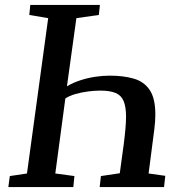

<svg xmlns="http://www.w3.org/2000/svg" viewBox="-20 -763 726 783"><path d="M14 0 20 -45 90 -55.5 176.5 -689 99.5 -702 103.5 -743H387.5L383 -702L291.5 -689L253 -411Q278 -426 308.2 -435.8Q338.5 -445.5 369.2 -450Q400 -454.5 427 -454.5Q483 -454.5 525 -442.5Q567 -430.5 590.2 -396.5Q613.5 -362.5 613.5 -296Q613.5 -283 612.5 -268.2Q611.5 -253.5 609.5 -237L586 -55.5L654 -46L649 0H386.5L391.5 -45L468.5 -56.5L484.5 -174Q489 -209 491.5 -237.2Q494 -265.5 494 -287.5Q494 -327.5 484.2 -350.8Q474.5 -374 451.5 -383.8Q428.5 -393.5 389 -393.5Q365.5 -393.5 338.8 -390Q312 -386.5 287.5 -379.5Q263 -372.5 246.5 -361.5L205.5 -55.5L283.5 -45L279 0Z"/></svg>

Font: Merriweather 20pt Medium
Style: Italic
Weight: 500
Italic angle: -7.8°
Version: Version 2.101